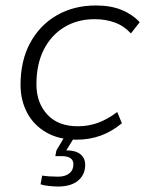

<svg xmlns="http://www.w3.org/2000/svg" viewBox="-20 -500 552 701"><path d="M260 10Q195 10 149 -16.5Q103 -43 79 -88.5Q55 -134 55 -190Q55 -279 90.5 -344Q126 -409 188 -444.5Q250 -480 330 -480Q384 -480 423.5 -464Q463 -448 490 -419L458 -378Q432 -406 398.5 -418Q365 -430 326 -430Q263 -430 215 -401Q167 -372 140 -319Q113 -266 113 -192Q113 -125 152.5 -82Q192 -39 264 -39Q303 -39 337.5 -51.5Q372 -64 408 -91L425 -50Q389 -20 348 -5Q307 10 260 10ZM192 181Q179 181 159 179Q139 177 128 173L134 141Q145 143 161.5 144Q178 145 192 145Q218 145 233 133Q248 121 248 100Q248 70 205 70H182L186 49L222 -11H259L222 49Q256 49 273.5 63Q291 77 291 102Q291 138 265 159.5Q239 181 192 181Z"/></svg>

Font: Gantari Light
Style: Italic
Weight: 300
Italic angle: -10°
Version: Version 1.000